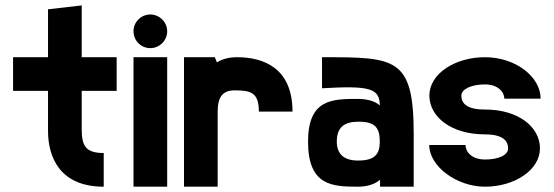

<svg xmlns="http://www.w3.org/2000/svg" viewBox="-20 -704 2088 724"><path d="M419.9 -488.3H288.1V-683.6L161.1 -668.9V-488.3H29.3V-361.3H161.1V-210C161.1 -112.3 205.1 0 371.1 0V-127C298.8 -127 288.1 -158.2 288.1 -219.7V-361.3H419.9Z M546.9 -522.5C581.1 -522.5 610.4 -550.8 610.4 -585.9C610.4 -621.1 581.1 -649.4 546.9 -649.4C511.7 -649.4 483.4 -621.1 483.4 -585.9C483.4 -550.8 511.7 -522.5 546.9 -522.5ZM483.4 0H610.4V-488.3H483.4Z M874 -488.3C843.3 -488.3 817.9 -481.4 797.9 -468.8L790 -488.3H673.8V0H800.8V-283.2C800.8 -335 817.4 -363.3 864.3 -363.3C925.8 -363.3 956.1 -355.5 956.1 -283.2H1083C1083 -449.2 971.7 -488.3 874 -488.3Z M1330.1 0C1356.4 0 1390.6 -5.9 1413.1 -26.4V0H1540V-197.3C1540 -487.8 1472.7 -488.3 1194.3 -488.3V-371.1C1374 -381.8 1412.1 -371.1 1412.1 -306.2C1392.6 -325.2 1356.4 -331.1 1330.1 -331.1C1232.4 -331.1 1141.6 -330.1 1141.6 -169.9C1141.6 -3.9 1232.4 0 1330.1 0ZM1330.1 -98.6C1278.8 -98.6 1250 -121.6 1250 -169.9C1250 -224.6 1278.8 -244.6 1330.1 -245.1C1392.6 -245.6 1412.1 -224.6 1412.1 -169.9C1412.1 -121.6 1392.6 -98.6 1330.1 -98.6Z M1735.4 -157.2C1735.4 -130.9 1759.3 -102.5 1809.1 -102.5C1857.9 -102.5 1896 -118.2 1896 -144.5C1896 -168.9 1881.8 -197.3 1808.6 -197.3C1681.2 -197.3 1599.1 -263.7 1599.1 -343.8C1599.1 -425.8 1695.8 -488.3 1808.6 -488.3C1924.8 -488.3 2018.6 -414.1 2018.6 -332H1881.8C1881.8 -356.4 1858.4 -385.7 1808.6 -385.7C1758.8 -385.7 1719.7 -368.2 1719.7 -343.8C1719.7 -317.4 1735.4 -291 1808.6 -291C1936 -291 2016.1 -224.6 2016.1 -144.5C2016.1 -63.5 1921.4 0 1808.6 0C1703.1 0 1598.6 -76.2 1598.6 -157.2Z"/></svg>

Font: Saman Dere
Style: Regular
Weight: 400
Designer: Tuna Ça_lar Gümü_
Foundry: Tuna Ça_lar Gümü_
Version: Version 1.001;hotconv 1.0.109;makeotfexe 2.5.65596